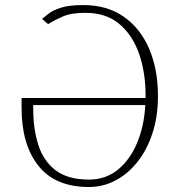

<svg xmlns="http://www.w3.org/2000/svg" viewBox="-20 -742 719 772"><path d="M338.1 9.9Q201.3 9.9 133.9 -76Q66.4 -161.9 66.8 -308.2V-348H565.3Q565.3 -350.1 565.3 -352.3V-358Q565.3 -451.3 538.9 -526.6Q512.4 -601.9 459 -646.3Q405.5 -690.7 323.9 -690.3Q266.7 -690.7 232.8 -675.8Q198.9 -660.9 175.8 -646.3Q174 -645.2 173.3 -644.9L149.1 -666.2Q158.7 -673.7 175.1 -686.8Q191.4 -699.9 224.3 -710.8Q257.1 -721.6 315.3 -721.6Q410.5 -721.6 477.3 -675.1Q544 -628.6 579.4 -546.7Q614.7 -464.8 615.1 -358V-352.3Q614.7 -271.7 592.7 -205.3Q570.7 -138.8 532.3 -90.6Q494 -42.3 444.1 -16.2Q394.2 9.9 338.1 9.9ZM564.3 -319.6H113.6V-304Q113.6 -224.4 133.9 -160Q154.1 -95.5 203.1 -57.7Q252.1 -19.9 338.1 -19.9Q404.8 -19.9 453.7 -59.5Q502.5 -99.1 531.1 -167.1Q559.7 -235.1 564.3 -319.6Z"/></svg>

Font: Inter UI Thin
Style: Regular
Weight: 100
Designer: Rasmus Andersson
Foundry: rsms
Version: 3.2;8d6f07862